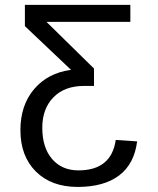

<svg xmlns="http://www.w3.org/2000/svg" viewBox="-20 -548 640 776"><path d="M506.8 -459.5H168L359.9 -271V-200.7H319.8Q240.7 -200.7 195.8 -154.5Q150.9 -108.4 150.9 -31.7Q150.9 48.3 190.4 94.5Q230 140.6 296.9 140.6Q430.2 140.6 447.8 17.6L534.2 23.4Q522.9 114.7 461.4 161.1Q399.9 207.5 293.9 207.5Q187.5 207.5 125 145.3Q62.5 83 62.5 -22Q62.5 -123 118.2 -188.2Q173.8 -253.4 267.1 -265.6L80.6 -442.4V-528.3H506.8Z"/></svg>

Font: Cousine
Style: Regular
Weight: 400
Monospace: yes
Designer: Steve Matteson
Foundry: Monotype Imaging Inc.
Version: Version 1.21